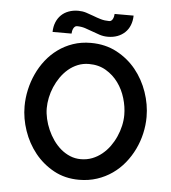

<svg xmlns="http://www.w3.org/2000/svg" viewBox="-48 -669 644 723"><g transform="rotate(5 273.5 -308.0)"><path d="M510 -249Q510 -295.9 494 -342.3Q478 -388.7 448.1 -425.7Q418.1 -462.6 374.9 -485.6Q331.7 -508.5 277 -508.5Q240.7 -508.5 209.8 -497.9Q178.8 -487.3 153.6 -468.9Q128.3 -450.6 108.7 -425.7Q89.1 -400.8 75.9 -371.9Q62.6 -343 55.7 -311.6Q48.8 -280.3 48.8 -249Q48.8 -203.1 64.5 -157.2Q80.2 -111.3 109.7 -74.3Q139.3 -37.4 181.5 -14.2Q223.8 8.9 277 8.9Q313.4 8.9 344.7 -1.5Q376.1 -11.8 402 -30Q428 -48.1 448 -72.8Q468 -97.4 481.9 -126.2Q495.8 -155 502.9 -186.4Q510 -217.8 510 -249ZM425.7 -249Q425.7 -229 421 -207.9Q416.3 -186.9 407.3 -166.8Q398.4 -146.7 385.7 -129.1Q372.9 -111.5 356.3 -98Q339.7 -84.5 319.8 -76.7Q299.8 -69 277 -69Q255.1 -69 236 -77Q216.9 -85 200.9 -98.6Q184.9 -112.3 172.2 -130.4Q159.5 -148.6 150.8 -168.6Q142 -188.6 137.3 -209.4Q132.6 -230.1 132.6 -249Q132.6 -268.2 136.8 -288.9Q141.1 -309.7 149.6 -329.7Q158.1 -349.6 170.5 -367.6Q183 -385.5 199 -399.2Q215 -412.8 234.6 -420.8Q254.2 -428.8 277 -428.8Q313.5 -428.8 341.2 -412.3Q369 -395.8 387.8 -369.9Q406.6 -344.1 416.1 -312.1Q425.7 -280 425.7 -249ZM201.2 -537.1Q201.3 -541.7 202.4 -546.9Q203.5 -552 205.6 -556.3Q207.6 -560.5 211.1 -563.6Q214.5 -566.7 219.2 -566.7Q235.4 -566.7 249.9 -562.1Q264.5 -557.5 278.7 -551.9Q293 -546.3 307.5 -541.7Q322 -537.1 338 -537.1Q358 -537.1 374.3 -543.2Q390.6 -549.3 402.6 -560.7Q414.6 -572 421.1 -588.3Q427.7 -604.6 428.1 -624.9H356.3Q356.1 -620.2 355 -615.3Q353.9 -610.4 351.8 -606.1Q349.7 -601.8 346.3 -599.1Q342.9 -596.4 338 -596.4Q320.9 -596.4 306 -600.8Q291.1 -605.2 277.1 -610.7Q263.1 -616.1 249 -620.5Q234.9 -624.9 219.2 -624.9Q199.5 -624.9 183 -618.8Q166.6 -612.8 154.9 -601.4Q143.2 -590.1 136.5 -573.8Q129.8 -557.5 129.4 -537.1Z"/></g></svg>

Font: SaysetthaMai Thin
Style: Regular
Weight: 100
Designer: John M. Durdin
Foundry: Lao Script for Windows
Version: Version 1.101